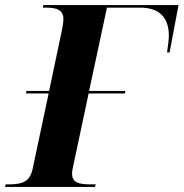

<svg xmlns="http://www.w3.org/2000/svg" viewBox="-48 -734 721 754"><path d="M-28 0H325L328 -10H306C259 -10 235 -18 235 -53C235 -59 236 -67 238 -75L300 -367H442L445 -377H302L372 -704H503C586 -704 617 -656 615 -588C615 -579 612 -555 608 -528H618L653 -714H122L120 -704H133C178 -704 201 -694 201 -658C201 -649 199 -634 196 -620L145 -377H56L54 -367H143L80 -70C69 -21 41 -10 -13 -10H-26Z"/></svg>

Font: Noto Serif Display
Style: Bold Italic
Weight: 700
Italic angle: -12°
Designer: Monotype Design Team
Foundry: Monotype Imaging Inc.
Version: Version 2.009